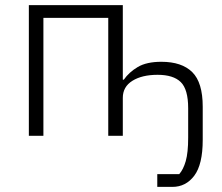

<svg xmlns="http://www.w3.org/2000/svg" viewBox="-20 -532 870 752"><path d="M596 200V150H682Q698 132 707.5 99Q717 66 717 7V-108Q717 -182 688 -210.5Q659 -239 597 -239Q536 -239 498.5 -215.5Q461 -192 461 -149V0H404V-462H150V0H93V-512H461V-220H465Q485 -249 519.5 -269.5Q554 -290 612 -290Q692 -290 733 -249.5Q774 -209 774 -114V16Q774 112 741 156Q708 200 655 200Z"/></svg>

Font: IBM Plex Sans Light
Style: Regular
Weight: 300
Designer: Mike Abbink, Paul van der Laan, Pieter van Rosmalen
Foundry: Bold Monday
Version: Version 3.201